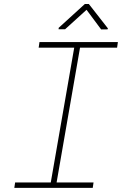

<svg xmlns="http://www.w3.org/2000/svg" viewBox="-20 -916 627 936"><path d="M172.4 -710.9H554.7L550.8 -683.6H370.1L255.9 -26.4H436L432.1 0H49.8L53.7 -26.4H227.5L341.8 -683.6H168.5ZM505.9 -777.8 504.9 -772.9 473.1 -772.5 401.9 -868.2 297.4 -773.4H265.6L266.1 -780.3L393.6 -896.5H413.1Z"/></svg>

Font: Roboto Mono Thin
Style: Italic
Weight: 250
Designer: Google
Version: Version 2.000985; 2015; ttfautohint (v1.3)